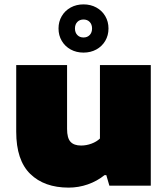

<svg xmlns="http://www.w3.org/2000/svg" viewBox="-20 -847 766 876"><path d="M54 -246V-550H286V-259Q286 -217 301.8 -200Q317.5 -183 350 -183Q374.5 -183 397.8 -191.8Q421 -200.5 436 -215V-550H668V0H479L465 -48H457Q423 -20.5 380.8 -5.8Q338.5 9 293 9Q182 9 118 -53.5Q54 -116 54 -246ZM247 -717Q247 -748.5 261.8 -773.5Q276.5 -798.5 302.5 -812.8Q328.5 -827 361 -827Q393.5 -827 419.5 -812.8Q445.5 -798.5 460.2 -773.5Q475 -748.5 475 -717Q475 -685.5 460.2 -660.5Q445.5 -635.5 419.5 -621.2Q393.5 -607 361 -607Q328.5 -607 302.5 -621.2Q276.5 -635.5 261.8 -660.5Q247 -685.5 247 -717ZM400 -717Q400 -735.5 389.2 -746.8Q378.5 -758 361 -758Q343.5 -758 332.8 -746.8Q322 -735.5 322 -717Q322 -698.5 332.8 -687.2Q343.5 -676 361 -676Q378.5 -676 389.2 -687.2Q400 -698.5 400 -717Z"/></svg>

Font: Encode Sans Expanded Black
Style: Regular
Weight: 900
Width: 7
Designer: Multiple Designers
Foundry: Impallari Type
Version: Version 2.000